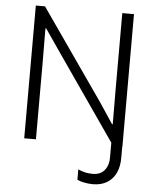

<svg xmlns="http://www.w3.org/2000/svg" viewBox="-61 -771 835 1037"><g transform="rotate(5 356.5 -252.5)"><path d="M90.8 -719.7H140.6L481.4 -230.5L556.6 -117.2H560.5L559.6 -303.7V-719.7H623V0H622.1V55.7Q623 104.5 606.7 140.1Q590.3 175.8 558.3 195.3Q526.4 214.8 481.4 214.8Q460 214.8 436.5 210.4Q413.1 206.1 396.5 198.2V141.6Q419.4 152.3 438 155.8Q456.5 159.2 475.6 159.2Q518.6 159.2 540.5 131.3Q562.5 103.5 561.5 61.5V-17.1L234.4 -489.3L157.2 -601.6H153.3L154.3 -420.9V0H90.8Z"/></g></svg>

Font: Reddit Sans Chocolate Light
Style: Regular
Weight: 300
Designer: Stephen Hutchings
Foundry: Reddit
Version: Version 1.013